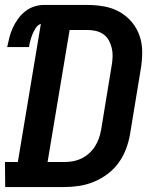

<svg xmlns="http://www.w3.org/2000/svg" viewBox="-25 -755 645 775"><path d="M-4 0 -5 -101H47L140 -659Q127 -654 119 -641.5Q111 -629 106 -616.5Q101 -604 97.5 -591Q94 -578 92 -565H4Q8 -585 13 -604.5Q18 -624 26.5 -642.5Q35 -661 47.5 -678.5Q60 -696 76.5 -709Q93 -722 112.5 -728.5Q132 -735 152 -735H327Q362 -735 395.5 -729Q429 -723 457.5 -707Q486 -691 507 -666Q528 -641 538.5 -610Q549 -579 549 -544.5Q549 -510 543 -475L500 -214Q495 -184 484 -154.5Q473 -125 454.5 -99Q436 -73 409.5 -53Q383 -33 353.5 -21Q324 -9 294 -4.5Q264 0 234 0ZM167 -101H233Q251 -101 268.5 -104Q286 -107 303 -115Q320 -123 334 -135.5Q348 -148 358 -163.5Q368 -179 374 -196Q380 -213 383 -230L426 -492Q429 -509 429.5 -527Q430 -545 426 -561.5Q422 -578 414 -592.5Q406 -607 392.5 -616.5Q379 -626 362.5 -630Q346 -634 328 -634H256Z"/></svg>

Font: Iosevka HT Extended
Style: Bold Italic
Weight: 700
Width: 7
Italic angle: -9°
Monospace: yes
Designer: Belleve Invis
Foundry: Belleve Invis
Version: Version 32.3.0; ttfautohint (v1.8.4)